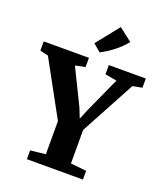

<svg xmlns="http://www.w3.org/2000/svg" viewBox="-195 -1111 1043 1225"><g transform="rotate(20 326.5 -498.5)"><path d="M238.5 -71V-296L35.5 -667L-20.5 -680.5V-743H286.5V-680.5L219 -666.5L338 -424L364 -358L391 -424L501 -666.5L421.5 -680.5V-743H672.5V-680.5L608.5 -668.5L409 -298V-70.5L516 -59.5V0H135.5V-59.5ZM338 -799.5 287 -842.5 410.5 -997 499.5 -928Q484.5 -908 464.8 -889Q445 -870 423.2 -853.2Q401.5 -836.5 380 -822.8Q358.5 -809 339 -799.5Z"/></g></svg>

Font: Merriweather 28pt ExtraBold
Style: Regular
Weight: 800
Version: Version 2.100